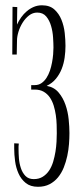

<svg xmlns="http://www.w3.org/2000/svg" viewBox="-20 -716 314 733"><path d="M125 -2.9Q96.2 -2.9 78.4 -17.3Q60.5 -31.7 50.8 -53.5Q41 -75.2 37.6 -100.8Q34.2 -126.5 34.2 -148.9V-168.9L51.8 -168Q50.8 -162.6 50.8 -157Q50.8 -151.4 50.8 -146Q50.8 -131.3 52.2 -111.8Q53.7 -92.3 59.6 -74.5Q65.4 -56.6 77.1 -44.4Q88.9 -32.2 108.9 -32.2Q128.9 -32.2 143.3 -41.3Q157.7 -50.3 167.5 -64.9Q177.2 -79.6 182.9 -98.4Q188.5 -117.2 191.7 -136.7Q194.8 -156.2 195.8 -174.6Q196.8 -192.9 196.8 -207Q196.8 -221.7 196.3 -239.7Q195.8 -257.8 193.1 -276.4Q190.4 -294.9 185.1 -312.5Q179.7 -330.1 170.4 -343.8Q161.1 -357.4 147 -365.7Q132.8 -374 112.8 -374H99.1V-391.1H112.8Q127.4 -391.1 138.4 -398.7Q149.4 -406.2 157.5 -418.7Q165.5 -431.2 170.7 -446.5Q175.8 -461.9 178.7 -477.8Q181.6 -493.7 182.9 -508.5Q184.1 -523.4 184.1 -534.2Q184.1 -549.8 182.6 -572.8Q181.2 -595.7 175 -616.9Q168.9 -638.2 156.5 -653.1Q144 -668 122.1 -668Q105 -668 90.8 -657Q76.7 -646 66.4 -629.6Q56.2 -613.3 50.5 -594.7Q44.9 -576.2 44.9 -561L43.9 -507.8H26.9L27.8 -689.9L45.9 -689L44.9 -622.1Q51.3 -636.2 60.8 -649.7Q70.3 -663.1 82.5 -673.3Q94.7 -683.6 109.1 -689.7Q123.5 -695.8 140.1 -695.8Q169.9 -695.8 187.5 -679.9Q205.1 -664.1 214.6 -640.6Q224.1 -617.2 227.1 -590.1Q230 -563 230 -541Q230 -519 226.8 -496.3Q223.6 -473.6 215.6 -453.1Q207.5 -432.6 193.6 -415.5Q179.7 -398.4 158.2 -388.2Q186.5 -383.3 203.6 -363Q220.7 -342.8 230 -315.9Q239.3 -289.1 242.2 -260Q245.1 -231 245.1 -208Q245.1 -188.5 243.4 -166Q241.7 -143.6 236.8 -120.6Q231.9 -97.7 223.4 -76.4Q214.8 -55.2 201.4 -38.8Q188 -22.5 169.2 -12.7Q150.4 -2.9 125 -2.9Z"/></svg>

Font: Bigelow Rules
Style: Regular
Weight: 400
Designer: Astigmatic (AOETI)
Foundry: Astigmatic (AOETI)
Version: Version 1.001